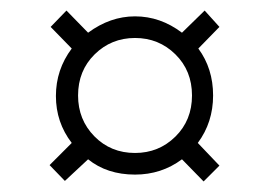

<svg xmlns="http://www.w3.org/2000/svg" viewBox="-20 -370 495 364"><path d="M366 -26 325 -68Q286 -39 236 -39Q183 -39 147 -68L103 -27L74 -57L116 -99Q86 -138 86 -188Q86 -238 116 -278L76 -319L106 -350L147 -308Q189 -339 236 -339Q284 -339 325 -308L368 -350L396 -319L356 -278Q384 -240 384 -189Q384 -138 355 -99L396 -56ZM128 -189Q128 -143 159 -111.5Q190 -80 236 -80Q281 -80 312.5 -111Q344 -142 344 -189Q344 -236 312.5 -267Q281 -298 236 -298Q191 -298 159.5 -267Q128 -236 128 -189Z"/></svg>

Font: Bellefair
Style: Regular
Weight: 400
Designer: Nick Shinn, Liron Lavi Turkenic
Foundry: Shinntype
Version: Version 1.003;PS 001.003;hotconv 1.0.88;makeotf.lib2.5.64775